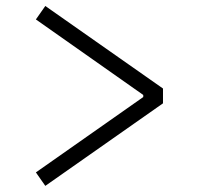

<svg xmlns="http://www.w3.org/2000/svg" viewBox="-20 -644 660 642"><path d="M100 -67.5 459 -319.5V-326.5L100 -579L131.5 -624L525 -348V-298.5L131.5 -22.5Z"/></svg>

Font: Monaspace Argon Var
Style: Regular
Weight: 400
Designer: Riley Cran and the Lettermatic Team
Version: Version 1.000 (Monaspace Argon Var)